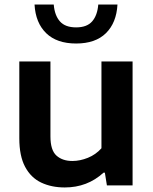

<svg xmlns="http://www.w3.org/2000/svg" viewBox="-20 -816 674 845"><path d="M265 9Q206.5 9 161.2 -12.5Q116 -34 90.5 -81.8Q65 -129.5 65 -207.5V-545.5H202V-215.5Q202 -155 228.5 -131.2Q255 -107.5 298.5 -107.5Q332 -107.5 366.8 -121.5Q401.5 -135.5 426.5 -163.5V-545.5H563.5V0H450.5L441.5 -56H435.5Q364.5 9 265 9ZM315 -624.5Q230 -624.5 183.2 -670Q136.5 -715.5 132 -796H216.5Q220.5 -748 243.8 -721.8Q267 -695.5 315 -695.5Q362.5 -695.5 385.5 -721.8Q408.5 -748 412.5 -796H497Q492.5 -715.5 446.2 -670Q400 -624.5 315 -624.5Z"/></svg>

Font: Encode Sans SemiExpanded SemiExpanded SemiBold
Style: Regular
Weight: 600
Width: 6
Designer: Multiple Designers
Foundry: Impallari Type
Version: Version 3.000; ttfautohint (v1.8.3) -l 8 -r 50 -G 200 -x 14 